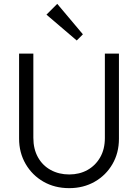

<svg xmlns="http://www.w3.org/2000/svg" viewBox="-20 -966 716 996"><path d="M339 10Q264 10 205.5 -23.5Q147 -57 113 -115.5Q79 -174 79 -247V-688H153V-251Q153 -193 177 -150Q201 -107 243.5 -84Q286 -61 339 -61Q392 -61 433.5 -84Q475 -107 499.5 -149.5Q524 -192 524 -250V-688H597V-246Q597 -173 563.5 -115Q530 -57 471.5 -23.5Q413 10 339 10ZM378 -756 221 -890 277 -946 410 -788Z"/></svg>

Font: Outfit Thin Light
Style: Regular
Weight: 300
Version: Version 1.100;gftools[0.9.27]